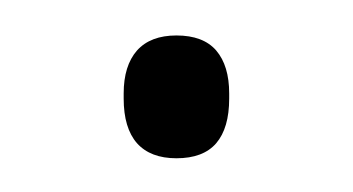

<svg xmlns="http://www.w3.org/2000/svg" viewBox="-20 -322 204 111"><path d="M82 -230.5Q67 -230.5 59.2 -239.2Q51.5 -248 51.5 -265V-268Q51.5 -284 59.2 -292.8Q67 -301.5 82 -301.5Q97.5 -301.5 105 -292.8Q112.5 -284 112.5 -268V-265Q112.5 -248 105 -239.2Q97.5 -230.5 82 -230.5Z"/></svg>

Font: Anek Odia Medium ExtraLight
Style: Regular
Weight: 250
Version: Version 1.003